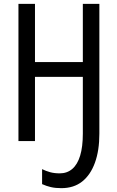

<svg xmlns="http://www.w3.org/2000/svg" viewBox="-20 -734 610 999"><path d="M497 -38Q497 49 474 112.5Q451 176 407.5 210.5Q364 245 299 245Q268 245 244.5 239.5Q221 234 199 224V146Q219 156 241 162Q263 168 291 168Q329 168 356 145Q383 122 397 76Q411 30 411 -39V-334H162V0H76V-714H162V-411H411V-714H497Z"/></svg>

Font: Noto Sans Display Condensed
Style: Regular
Weight: 400
Width: 3
Designer: Monotype Design Team
Foundry: Monotype Imaging Inc.
Version: Version 2.003